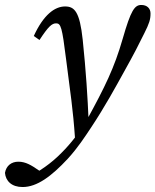

<svg xmlns="http://www.w3.org/2000/svg" viewBox="-103 -513 626 773"><path d="M-83 183C-80 216 -56 240 -12 240C46 240 104 197 170 126C211 81 238 39 264 0C319 -83 361 -160 398 -227C436 -295 457 -336 478 -379C498 -419 503 -434 503 -459C503 -479 489 -493 466 -493C439 -493 424 -472 391 -357C357 -239 320 -164 245 -27C216 21 183 64 145 102C103 145 55 178 4 203L81 192L52 172C23 152 0 138 -29 138C-57 138 -78 154 -83 183ZM254 -21C250 -120 243 -228 230 -353C218 -466 197 -487 159 -487C117 -487 72 -453 33 -368L56 -352C92 -407 106 -419 123 -419C142 -419 147 -404 163 -275C180 -141 191 -74 199 44L254 -21Z"/></svg>

Font: Source Serif Variable
Style: Italic
Weight: 389
Italic angle: -12°
Designer: Frank Grießhammer
Foundry: Adobe Systems Incorporated
Version: Version 3.001;hotconv 1.0.111;makeotfexe 2.5.65597